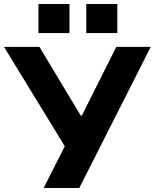

<svg xmlns="http://www.w3.org/2000/svg" viewBox="-36 -939 773 959"><path d="M182 0 303 -239 297 -193 -16 -705H161L367 -362H373L545 -705H717L360 0ZM395 -774V-919H550V-774ZM156 -774V-919H311V-774Z"/></svg>

Font: Nunito Sans 6pt ExtraBold
Style: Regular
Weight: 800
Version: Version 3.101;gftools[0.9.27]